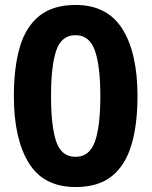

<svg xmlns="http://www.w3.org/2000/svg" viewBox="-20 -745 612 775"><path d="M535 -357Q535 -242 510.5 -160Q486 -78 431.5 -34Q377 10 285 10Q156 10 96 -87.5Q36 -185 36 -357Q36 -473 60 -555Q84 -637 139 -681Q194 -725 285 -725Q413 -725 474 -628Q535 -531 535 -357ZM186 -357Q186 -235 207 -173.5Q228 -112 285 -112Q341 -112 363 -173Q385 -234 385 -357Q385 -479 363 -541Q341 -603 285 -603Q228 -603 207 -541Q186 -479 186 -357Z"/></svg>

Font: Noto Sans Thaana
Style: Bold
Weight: 700
Designer: David Williams
Foundry: Google Inc.
Version: Version 3.001; ttfautohint (v1.8.4.7-5d5b)